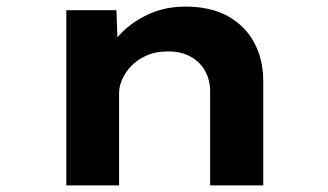

<svg xmlns="http://www.w3.org/2000/svg" viewBox="-20 -562 993 582"><path d="M181 0V-531H333L338 -391L295 -381Q310 -422 344.5 -458.5Q379 -495 429.5 -518.5Q480 -542 542 -542Q619 -542 671.5 -512.5Q724 -483 751 -432Q778 -381 778 -316V0H617V-284Q617 -321 600.5 -349Q584 -377 554.5 -392Q525 -407 487 -406Q453 -406 426 -394.5Q399 -383 380 -364Q361 -345 351 -323Q341 -301 341 -280V0H262Q224 0 204 0Q184 0 181 0Z"/></svg>

Font: Lexend Tera
Style: Bold
Weight: 700
Designer: Bonnie Shaver-Troup, Thomas Jockin
Foundry: Lexend
Version: Version 1.007